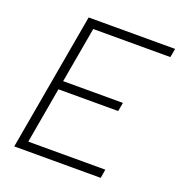

<svg xmlns="http://www.w3.org/2000/svg" viewBox="-126 -801 854 908"><g transform="rotate(20 301.0 -346.5)"><path d="M44.4 0H479.5L486.8 -43.9H99.1L148.4 -325.2H449.2L457 -369.1H156.2L205.6 -649.4H593.8L601.6 -693.4H166.5L158.7 -649.4Z"/></g></svg>

Font: Cascadia Code PL ExtraLight
Style: Italic
Weight: 200
Italic angle: -10°
Monospace: yes
Designer: Aaron Bell
Foundry: Saja Typeworks
Version: Version 2404.023